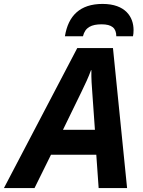

<svg xmlns="http://www.w3.org/2000/svg" viewBox="-80 -959 728 979"><path d="M251 -774H343C354 -820 387 -835 438 -835C490 -835 513 -816 513 -774H598C600 -783 601 -792 601 -806C601 -872 560 -939 443 -939C328 -939 268 -879 251 -774ZM-60 0H96L180 -170H411L423 0H568L496 -714H314ZM241 -297 335 -490C355 -531 371 -565 384 -601H386C385 -559 388 -520 391 -481L404 -297Z"/></svg>

Font: Noto Sans
Style: Bold Italic
Weight: 700
Italic angle: -12°
Designer: Monotype Design Team
Foundry: Monotype Imaging Inc.
Version: Version 2.013